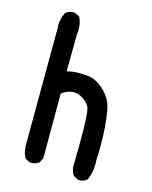

<svg xmlns="http://www.w3.org/2000/svg" viewBox="-116 -838 732 925"><g transform="rotate(15 250.0 -375.5)"><path d="M175.8 -478.5Q205.1 -486.3 231 -486.3Q256.8 -486.3 285.2 -483.4Q325.2 -478.5 367.2 -437.5Q399.4 -404.3 409.2 -367.2Q418.9 -329.1 423.8 -261.7Q426.8 -224.6 426.8 -184.1Q426.8 -143.6 424.8 -102.5Q425.8 -93.8 425.8 -84Q425.8 -42 409.2 -2.9L408.2 -2Q393.6 11.7 372.1 11.7Q369.1 11.7 363.3 11.7L339.8 -1Q325.2 -23.4 325.2 -47.9Q331.1 -276.4 319.3 -330.1Q314.5 -352.5 284.2 -374Q259.8 -390.6 236.3 -390.6Q230.5 -390.6 224.6 -389.6Q196.3 -384.8 175.8 -367.2V-45.9L164.1 -22.5Q148.4 -8.8 127 -8.8Q124 -8.8 118.2 -8.8L94.7 -20.5L92.8 -23.4Q78.1 -49.8 78.1 -85L80.1 -668Q79.1 -674.8 79.1 -685.5Q79.1 -696.3 82.5 -712.4Q85.9 -728.5 95.7 -748Q111.3 -761.7 132.8 -761.7Q135.7 -761.7 141.6 -761.7L166 -749Q179.7 -720.7 179.7 -688.5Q179.7 -677.7 177.7 -665Z"/></g></svg>

Font: JasonHandwriting2
Style: SemiBold
Weight: 600
Version: Version 1.04.7